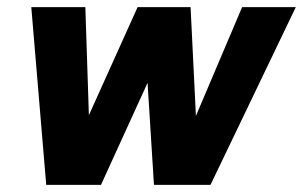

<svg xmlns="http://www.w3.org/2000/svg" viewBox="-20 -520 852 540"><path d="M264 0H110L68 -500H220L230 -196L367 -500H516L531 -194L661 -500H812L572 0H413L395 -287Z"/></svg>

Font: Albert Sans ExtraBold
Style: Italic
Weight: 800
Italic angle: -11.25°
Designer: Andreas Rasmussen
Foundry: a.Foundry
Version: Version 1.025